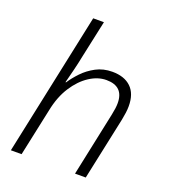

<svg xmlns="http://www.w3.org/2000/svg" viewBox="-139 -860 843 959"><g transform="rotate(20 283.0 -380.0)"><path d="M30 0 191 -760H248L205 -560Q198 -524 188.5 -486Q179 -448 170 -413H173Q191 -441 219.5 -471Q248 -501 286.5 -521.5Q325 -542 373 -542Q437 -542 472.5 -508Q508 -474 508 -408Q508 -391 505.5 -372.5Q503 -354 499 -334L428 0H371L443 -341Q451 -378 451 -403Q451 -493 359 -493Q314 -493 269.5 -464Q225 -435 190.5 -381.5Q156 -328 141 -253L87 0Z"/></g></svg>

Font: Noto Sans Light
Style: Italic
Weight: 300
Italic angle: -12°
Designer: Monotype Design Team
Foundry: Monotype Imaging Inc.
Version: Version 2.013; ttfautohint (v1.8.4.7-5d5b)